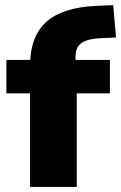

<svg xmlns="http://www.w3.org/2000/svg" viewBox="-20 -733 475 753"><path d="M98 0V-367H5V-498H151L98 -448V-476Q98 -590 161.5 -647Q225 -704 357 -710L424 -713L435 -586L371 -583Q337 -581 316 -573Q295 -565 285.5 -549.5Q276 -534 276 -510V-485L258 -498H411V-367H281V0Z"/></svg>

Font: Nunito Sans 10pt Black
Style: Regular
Weight: 900
Designer: Vernon Adams
Foundry: Vernon Adams
Version: Version 3.101;gftools[0.9.27]